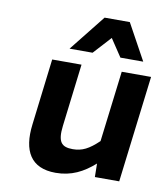

<svg xmlns="http://www.w3.org/2000/svg" viewBox="-82 -788 760 870"><g transform="rotate(10 298.0 -353.5)"><path d="M410 -62 411 0H523L583 -491H448L408 -165C364 -123 333 -107 290 -107C238 -107 219 -128 228 -203L263 -491H128L91 -185C76 -63 117 12 232 12C304 12 358 -16 410 -62ZM377 -634 431 -553H536L445 -719H329L197 -553H303Z"/></g></svg>

Font: Falling Sky
Style: SeBdObl
Weight: 600
Designer: Paul D. Hunt
Foundry: Adobe Systems Incorporated
Version: Version 1.02